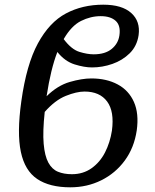

<svg xmlns="http://www.w3.org/2000/svg" viewBox="-20 -790 661 820"><path d="M280 10Q192 10 139 -25.5Q86 -61 69 -141.5Q52 -222 71 -357Q93 -515 142 -605Q191 -695 261.5 -732.5Q332 -770 421 -770Q501 -770 540.5 -734.5Q580 -699 572 -640Q565 -593 534 -562.5Q503 -532 460 -517Q417 -502 373 -502Q340 -502 298.5 -515Q257 -528 225 -568Q211 -532 199.5 -485Q188 -438 179 -379Q226 -425 278 -440Q330 -455 370 -455Q435 -455 482.5 -429.5Q530 -404 552 -354.5Q574 -305 564 -233Q553 -159 513 -104.5Q473 -50 412.5 -20Q352 10 280 10ZM410 -721Q367 -721 326 -700.5Q285 -680 252 -623Q285 -579 319 -568.5Q353 -558 380 -558Q429 -558 457 -581Q485 -604 490 -639Q496 -681 474 -701Q452 -721 410 -721ZM341 -399Q307 -399 261 -380.5Q215 -362 171 -312Q162 -228 166.5 -176Q171 -124 186.5 -95.5Q202 -67 227.5 -56.5Q253 -46 287 -46Q335 -46 371 -71.5Q407 -97 428.5 -139Q450 -181 458 -232Q469 -314 437.5 -356.5Q406 -399 341 -399Z"/></svg>

Font: Noto Serif Medium
Style: Italic
Weight: 500
Italic angle: -12°
Designer: Monotype Design Team
Foundry: Monotype Imaging Inc.
Version: Version 2.014; ttfautohint (v1.8.4.7-5d5b)